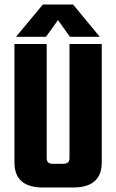

<svg xmlns="http://www.w3.org/2000/svg" viewBox="-20 -831 515 851"><path d="M288 -636H431V-111Q431 0 304 0H170Q44 0 44 -111V-636H187V-130Q187 -105 213 -105H261Q288 -105 288 -130ZM237 -742 184 -668H51L170 -811H304L422 -668H290Z"/></svg>

Font: Teko Semibold
Style: Regular
Weight: 600
Designer: Manushi Parikh, Jonny Pinhorn
Foundry: Indian Type Foundry
Version: Version 1.105;PS 1.0;hotconv 1.0.78;makeotf.lib2.5.61930; tt